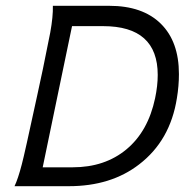

<svg xmlns="http://www.w3.org/2000/svg" viewBox="-20 -641 646 661"><path d="M589 -303Q566 -157 459 -75Q362 0 217 0H30Q42 -25 55 -75Q64 -108 108 -312Q125 -387 153 -529Q163 -584 162 -621H356Q471 -621 533.5 -559.5Q596 -498 596 -386Q596 -345 589 -303ZM514 -303Q523 -346 523 -383Q523 -551 335 -551H228Q215 -490 179.5 -318Q144 -146 127 -65H230Q341 -65 415.5 -127Q490 -189 514 -303Z"/></svg>

Font: GFS Neohellenic Rg
Style: Italic
Weight: 400
Italic angle: -12°
Designer: Takis Katsoulidis and George D. Matthiopoulos
Foundry: Takis Katsoulidis and George D. Matthiopoulos
Version: Version 1.0